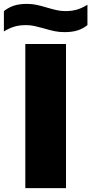

<svg xmlns="http://www.w3.org/2000/svg" viewBox="-59 -966 469 986"><path d="M71 0V-740H280V0ZM167 -820Q136.5 -828.5 116.5 -832.8Q96.5 -837 74 -837Q40.5 -837 14.5 -829.2Q-11.5 -821.5 -39 -804.5V-909Q-15 -928 12.8 -937Q40.5 -946 79 -946Q105.5 -946 128.2 -941.2Q151 -936.5 184 -926.5Q213 -918 233.8 -913.5Q254.5 -909 277 -909Q310.5 -909 336.5 -916.8Q362.5 -924.5 390 -941.5V-837Q366 -818 338.2 -809.5Q310.5 -801 272 -801Q245 -801 221.8 -805.8Q198.5 -810.5 167 -820Z"/></svg>

Font: Encode Sans Expanded ExtraBold
Style: Regular
Weight: 800
Width: 7
Designer: Multiple Designers
Foundry: Impallari Type
Version: Version 2.000